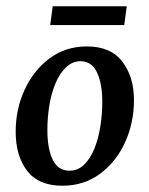

<svg xmlns="http://www.w3.org/2000/svg" viewBox="-20 -579 476 612"><path d="M179 13Q103 13 66.5 -34.5Q30 -82 30 -159Q30 -231 58.5 -293Q87 -355 138 -393Q189 -431 257 -431Q333 -431 370 -382.5Q407 -334 407 -260Q407 -188 379 -126Q351 -64 299.5 -25.5Q248 13 179 13ZM199 -35Q227 -34 247.5 -53.5Q268 -73 281 -105.5Q294 -138 300 -177Q306 -216 306 -254Q306 -312 289.5 -347.5Q273 -383 238 -384Q211 -384 190.5 -364.5Q170 -345 156.5 -312.5Q143 -280 137 -241.5Q131 -203 131 -165Q131 -106 147.5 -71Q164 -36 199 -35ZM148 -559H384L376 -499H140Z"/></svg>

Font: Yrsa Medium
Style: Italic
Weight: 500
Italic angle: -7.10001°
Designer: Anna Giedrys (Yrsa+Rasa design), David Brezina (Yrsa art-direction, Rasa art-direction, design)
Foundry: Rosetta Type Foundry
Version: Version 2.004